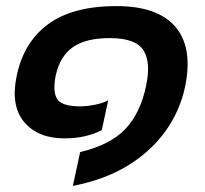

<svg xmlns="http://www.w3.org/2000/svg" viewBox="-20 -504 674 630"><path d="M219 106 243 -5Q343 -29 392 -81.5Q441 -134 459 -221Q476 -298 451 -338.5Q426 -379 340 -379Q262 -379 219.5 -349.5Q177 -320 163 -257Q152 -202 168 -178.5Q184 -155 243 -155Q263 -155 290 -160Q317 -165 335 -175L314 -77Q291 -65 260.5 -57.5Q230 -50 191 -50Q104 -50 59 -104Q14 -158 35 -256Q58 -366 138.5 -425Q219 -484 362 -484Q498 -484 556 -415.5Q614 -347 587 -218Q570 -139 522.5 -73Q475 -7 399 39.5Q323 86 219 106Z"/></svg>

Font: Kanit Medium
Style: Italic
Weight: 500
Italic angle: -12°
Designer: Katatrad Team
Foundry: CadsonDemak
Version: Version 2.000; ttfautohint (v1.8.3)